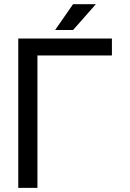

<svg xmlns="http://www.w3.org/2000/svg" viewBox="-20 -909 630 929"><path d="M161.1 -320.3V-640.6H521.5V-722.7H68.4V0H161.1V-82ZM333.5 -763.7 443.8 -888.7H333.5L246.6 -763.7Z"/></svg>

Font: Giphurs
Style: Regular
Weight: 400
Version: Version 2.010